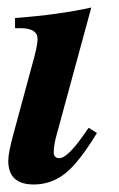

<svg xmlns="http://www.w3.org/2000/svg" viewBox="-20 -482 318 511"><path d="M216 -142 238 -128Q190 -49 153 -20Q116 9 70 9Q2 9 2 -54Q2 -76 17 -130L72 -333Q80 -365 80 -378Q80 -407 34 -407H20V-434Q138 -443 223 -462L132 -128Q123 -97 123 -77Q123 -61 138 -61Q159 -61 202 -122Z"/></svg>

Font: STIX MathJax Main
Style: Bold Italic
Weight: 700
Italic angle: -16.33°
Designer: MicroPress Inc., with final additions and corrections provided by Coen Hoffman, Elsevier (retired)
Version: Version 1.1.1